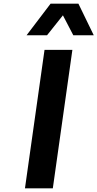

<svg xmlns="http://www.w3.org/2000/svg" viewBox="-20 -1020 528 1040"><path d="M253.9 -1000H404.8L487.8 -829.1H377L320.8 -937L234.9 -829.1H124ZM221.2 -750H372.1L266.1 0H115.2Z"/></svg>

Font: Oakes Grotesk
Style: Bold Italic
Weight: 700
Designer: Samuel Oakes
Foundry: Samuel Oakes
Version: Version 1.0 | wf-rip DC20170320